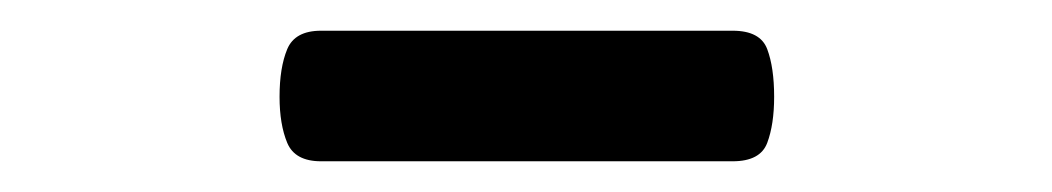

<svg xmlns="http://www.w3.org/2000/svg" viewBox="-20 -791 685 125"><path d="M189 -686Q172 -686 167 -698Q162 -710 162 -728Q162 -747 167 -759Q172 -771 189 -771H457Q475 -771 479.5 -759Q484 -747 484 -728Q484 -710 479.5 -698Q475 -686 457 -686Z"/></svg>

Font: Playwrite DE Grund
Style: Regular
Weight: 400
Designer: Veronika Burian, José Scaglione
Foundry: TypeTogether
Version: Version 1.002